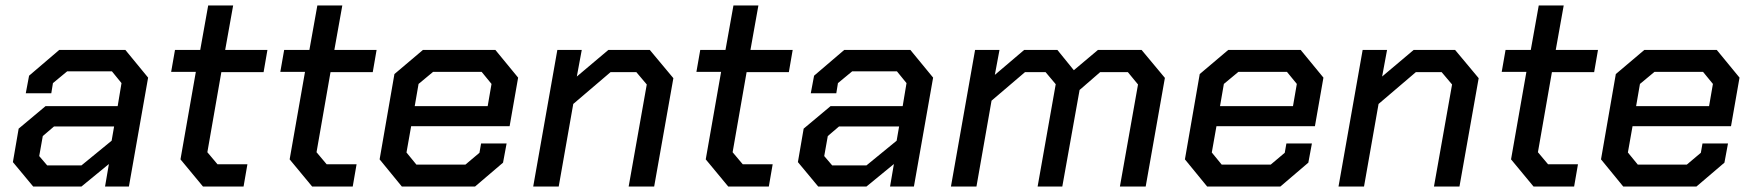

<svg xmlns="http://www.w3.org/2000/svg" viewBox="-20 -680 6391 700"><path d="M27 -89 48 -211 146 -293H409L423 -377L388 -420H225L173 -377L167 -340H74L86 -404L196 -498H437L520 -397L450 0H363L377 -82L277 0H101ZM277 -77 387 -167 396 -219H177L136 -184L123 -111L152 -77Z M638 -99 694 -418H604L618 -498H710L739 -660H830L801 -498H955L941 -417H787L736 -125L773 -81H882L868 0H720Z M1036 -99 1092 -418H1002L1016 -498H1108L1137 -660H1228L1199 -498H1353L1339 -417H1185L1134 -125L1171 -81H1280L1266 0H1118Z M1364 -99 1418 -410 1522 -498H1786L1869 -397L1838 -220H1479L1462 -124L1498 -80H1677L1728 -123L1734 -157H1827L1814 -87L1712 0H1445ZM1758 -293 1772 -374 1736 -418H1559L1506 -374L1492 -293Z M2012 -498H2101L2083 -401L2198 -498H2349L2435 -395L2365 0H2272L2338 -372L2300 -417H2206L2070 -301L2017 0H1924Z M2553 -99 2609 -418H2519L2533 -498H2625L2654 -660H2745L2716 -498H2870L2856 -417H2702L2651 -125L2688 -81H2797L2783 0H2635Z M2889 -89 2910 -211 3008 -293H3271L3285 -377L3250 -420H3087L3035 -377L3029 -340H2936L2948 -404L3058 -498H3299L3382 -397L3312 0H3225L3239 -82L3139 0H2963ZM3139 -77 3249 -167 3258 -219H3039L2998 -184L2985 -111L3014 -77Z M3535 -498H3624L3607 -407L3714 -498H3835L3895 -424L3983 -498H4142L4227 -396L4157 0H4063L4129 -372L4092 -417H3991L3916 -352L3853 0H3763L3829 -373L3792 -417H3717L3595 -313L3540 0H3447Z M4300 -99 4354 -410 4458 -498H4722L4805 -397L4774 -220H4415L4398 -124L4434 -80H4613L4664 -123L4670 -157H4763L4750 -87L4648 0H4381ZM4694 -293 4708 -374 4672 -418H4495L4442 -374L4428 -293Z M4948 -498H5037L5019 -401L5134 -498H5285L5371 -395L5301 0H5208L5274 -372L5236 -417H5142L5006 -301L4953 0H4860Z M5489 -99 5545 -418H5455L5469 -498H5561L5590 -660H5681L5652 -498H5806L5792 -417H5638L5587 -125L5624 -81H5733L5719 0H5571Z M5817 -99 5871 -410 5975 -498H6239L6322 -397L6291 -220H5932L5915 -124L5951 -80H6130L6181 -123L6187 -157H6280L6267 -87L6165 0H5898ZM6211 -293 6225 -374 6189 -418H6012L5959 -374L5945 -293Z"/></svg>

Font: Chakra Petch Medium
Style: Italic
Weight: 500
Italic angle: -10°
Designer: Katatrad Aksorn Co.,Ltd.
Foundry: Cadson Demak Co.,Ltd.
Version: Version 1.000; ttfautohint (v1.6)